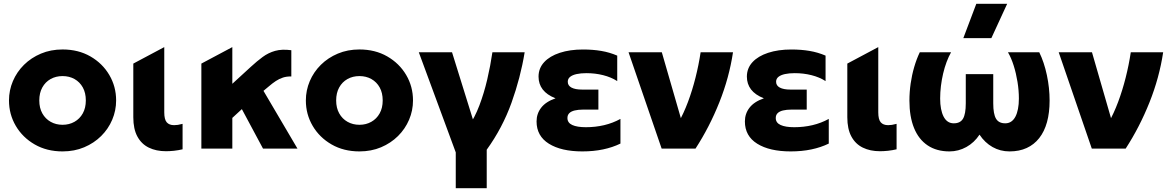

<svg xmlns="http://www.w3.org/2000/svg" viewBox="-20 -787 6206 1017"><path d="M311.4 15Q228 15 164 -21.8Q100 -58.6 63.8 -120Q27.6 -181.4 27.6 -255Q27.6 -308.5 48.3 -357.2Q69 -405.9 107 -443.6Q145 -481.2 197 -503.1Q249 -525 311.4 -525Q394.8 -525 458.8 -488.2Q522.8 -451.4 558.9 -390Q595.1 -328.6 595.1 -255Q595.1 -201.5 574.4 -152.8Q553.8 -104.1 515.8 -66.4Q477.8 -28.8 425.9 -6.9Q374.1 15 311.4 15ZM311.4 -126Q346.5 -126 374.4 -141.8Q402.4 -157.5 418.5 -186.4Q434.6 -215.2 434.6 -255Q434.6 -294.8 418.7 -323.7Q402.8 -352.6 374.8 -368.3Q346.9 -384 311.4 -384Q275.9 -384 247.9 -368.3Q220 -352.6 204.1 -323.7Q188.1 -294.8 188.1 -255Q188.1 -215.2 204.2 -186.4Q220.4 -157.5 248.3 -141.8Q276.2 -126 311.4 -126Z M859.1 14Q807.1 14 768.2 -5.1Q729.2 -24.1 707.7 -63.9Q686.1 -103.6 686.1 -166V-450.2L850.1 -537.5V-191.8Q850.1 -154.2 863.2 -139.1Q876.4 -124 902.4 -124Q911.6 -124 922.4 -125.6Q933.2 -127.2 947.1 -131V3.8Q924.9 9.1 901.8 11.6Q878.6 14 859.1 14Z M1046.6 0V-450.2L1210.6 -537.5V-343.2L1309.1 -433.5Q1341.2 -463.1 1371.4 -485.3Q1401.5 -507.5 1437.5 -517.6Q1473.5 -527.6 1523.1 -521V-382Q1498.8 -382.6 1479 -376.2Q1459.2 -369.9 1441 -357.8Q1422.8 -345.8 1403.4 -329L1375.6 -305.8L1555.6 0H1373.1L1261.1 -209L1210.6 -162.5V0Z M1883.9 15Q1800.5 15 1736.5 -21.8Q1672.5 -58.6 1636.3 -120Q1600.1 -181.4 1600.1 -255Q1600.1 -308.5 1620.8 -357.2Q1641.5 -405.9 1679.5 -443.6Q1717.5 -481.2 1769.5 -503.1Q1821.5 -525 1883.9 -525Q1967.2 -525 2031.2 -488.2Q2095.2 -451.4 2131.4 -390Q2167.6 -328.6 2167.6 -255Q2167.6 -201.5 2146.9 -152.8Q2126.2 -104.1 2088.2 -66.4Q2050.2 -28.8 1998.4 -6.9Q1946.6 15 1883.9 15ZM1883.9 -126Q1919 -126 1946.9 -141.8Q1974.9 -157.5 1991 -186.4Q2007.1 -215.2 2007.1 -255Q2007.1 -294.8 1991.2 -323.7Q1975.2 -352.6 1947.3 -368.3Q1919.4 -384 1883.9 -384Q1848.4 -384 1820.4 -368.3Q1792.5 -352.6 1776.6 -323.7Q1760.6 -294.8 1760.6 -255Q1760.6 -215.2 1776.8 -186.4Q1792.9 -157.5 1820.8 -141.8Q1848.8 -126 1883.9 -126Z M2394.1 210V20.2L2198.4 -510H2374.4L2506.9 -84.2L2461.1 -116.5Q2494.5 -163.5 2519.2 -228.5Q2543.9 -293.5 2560.9 -366.4Q2577.9 -439.4 2588.2 -510H2759Q2737.2 -376.1 2689.4 -242.8Q2641.5 -109.5 2558.1 6V210Z M3064.6 15Q2952.8 15 2887.4 -25.8Q2822.1 -66.5 2822.1 -143.8Q2822.1 -185 2846.8 -216.8Q2871.5 -248.6 2922.6 -266.2Q2876.4 -284.5 2854.5 -313.4Q2832.6 -342.4 2832.6 -381Q2832.6 -425.5 2862.3 -457.7Q2892 -489.9 2945.2 -507.3Q2998.4 -524.8 3067.9 -524.8Q3120.6 -524.8 3164.6 -517.3Q3208.5 -509.9 3249.4 -492.4V-357.5Q3216.6 -378.4 3174.6 -388.9Q3132.6 -399.5 3085.9 -399.5Q3056.5 -399.5 3034.4 -394.7Q3012.2 -389.9 2999.8 -379.9Q2987.4 -370 2987.4 -353.9Q2987.4 -333.5 3007.2 -323Q3027 -312.5 3063.4 -312.5H3149.6V-206.5H3069.4Q3042.9 -206.5 3024.1 -201.9Q3005.4 -197.4 2995.5 -187.6Q2985.6 -177.8 2985.6 -161.8Q2985.6 -136.6 3011.2 -124.9Q3036.9 -113.2 3083.4 -113.2Q3133.9 -113.2 3180.1 -124.1Q3226.2 -135 3266.4 -157.2V-26.5Q3224.6 -6.1 3174.2 4.4Q3123.9 15 3064.6 15Z M3484.6 0 3309.4 -510H3485.6L3592.1 -141.5L3574.1 -138.5Q3601.2 -186.1 3624.1 -247Q3646.9 -307.9 3663.9 -375.2Q3681 -442.6 3691.1 -510H3862.6Q3842.4 -375.6 3790.2 -244.8Q3738 -114 3664.1 0Z M4168.1 15Q4056.2 15 3990.9 -25.8Q3925.6 -66.5 3925.6 -143.8Q3925.6 -185 3950.3 -216.8Q3975 -248.6 4026.1 -266.2Q3979.9 -284.5 3958 -313.4Q3936.1 -342.4 3936.1 -381Q3936.1 -425.5 3965.8 -457.7Q3995.5 -489.9 4048.7 -507.3Q4101.9 -524.8 4171.4 -524.8Q4224.1 -524.8 4268.1 -517.3Q4312 -509.9 4352.9 -492.4V-357.5Q4320.1 -378.4 4278.1 -388.9Q4236.1 -399.5 4189.4 -399.5Q4160 -399.5 4137.9 -394.7Q4115.8 -389.9 4103.3 -379.9Q4090.9 -370 4090.9 -353.9Q4090.9 -333.5 4110.7 -323Q4130.5 -312.5 4166.9 -312.5H4253.1V-206.5H4172.9Q4146.4 -206.5 4127.6 -201.9Q4108.9 -197.4 4099 -187.6Q4089.1 -177.8 4089.1 -161.8Q4089.1 -136.6 4114.8 -124.9Q4140.4 -113.2 4186.9 -113.2Q4237.4 -113.2 4283.6 -124.1Q4329.8 -135 4369.9 -157.2V-26.5Q4328.1 -6.1 4277.8 4.4Q4227.4 15 4168.1 15Z M4641.1 14Q4589.1 14 4550.2 -5.1Q4511.2 -24.1 4489.7 -63.9Q4468.1 -103.6 4468.1 -166V-450.2L4632.1 -537.5V-191.8Q4632.1 -154.2 4645.2 -139.1Q4658.4 -124 4684.4 -124Q4693.6 -124 4704.4 -125.6Q4715.2 -127.2 4729.1 -131V3.8Q4706.9 9.1 4683.8 11.6Q4660.6 14 4641.1 14Z M5009.4 15Q4941.2 15 4893.7 -16.8Q4846.1 -48.6 4821.6 -108.9Q4797.1 -169.1 4797.1 -254.2Q4797.1 -299 4803.6 -344.4Q4810.1 -389.8 4822.5 -432.1Q4834.9 -474.5 4851.9 -510H5017.6Q5004.8 -487.5 4994 -458.6Q4983.2 -429.6 4975.6 -397.2Q4968 -364.8 4963.9 -331Q4959.9 -297.2 4959.9 -265.1Q4959.9 -204.8 4978.1 -169.4Q4996.4 -134 5031.6 -133.8Q5066.4 -133.6 5081 -158.3Q5095.6 -183 5095.6 -239.8V-394.2H5241.1V-239.8Q5241.1 -183 5255.8 -158.3Q5270.5 -133.6 5305.1 -133.8Q5322.8 -133.9 5336.2 -143Q5349.6 -152.1 5358.6 -169.2Q5367.6 -186.4 5372.2 -210.5Q5376.9 -234.6 5376.9 -265.1Q5376.9 -308.2 5369.6 -353.1Q5362.4 -398 5349.5 -439.1Q5336.6 -480.1 5319.1 -510H5484.9Q5510.8 -457 5525.2 -389Q5539.6 -321 5539.6 -254.2Q5539.6 -190.2 5525.8 -140.2Q5511.9 -90.1 5484.7 -55.6Q5457.5 -21 5418.1 -3Q5378.8 15 5327.4 15Q5278.2 15 5237.3 -8.2Q5196.4 -31.4 5168.4 -73.8Q5140.5 -31.4 5098.6 -8.2Q5056.6 15 5009.4 15ZM5082.6 -585 5151.4 -767H5314.9L5231.1 -585Z M5763.1 0 5587.9 -510H5764.1L5870.6 -141.5L5852.6 -138.5Q5879.8 -186.1 5902.6 -247Q5925.4 -307.9 5942.4 -375.2Q5959.5 -442.6 5969.6 -510H6141.1Q6120.9 -375.6 6068.7 -244.8Q6016.5 -114 5942.6 0Z"/></svg>

Font: Geologica-Sharp
Style: Regular
Weight: 100
Designer: Sindre Bremnes, Frode Helland
Foundry: Monokrom Skriftforlag AS
Version: Version 1.010;gftools[0.9.28]